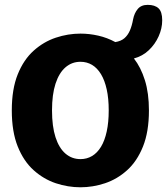

<svg xmlns="http://www.w3.org/2000/svg" viewBox="-20 -764 691 794"><path d="M312.8 10.5Q261.1 10.5 210.8 -6.2Q160.6 -23 119.3 -60Q78 -96.9 53.4 -158Q28.8 -219.2 28.8 -307.5Q28.8 -395.8 53.4 -456.7Q78 -517.6 119.3 -554.5Q160.6 -591.5 210.8 -608.2Q261.1 -625 312.8 -625Q349.5 -625 386.4 -616.6Q423.3 -608.2 456.8 -590Q480 -593.7 494.2 -605.7Q508.3 -617.7 517 -637.5Q525.6 -657.3 530.5 -684.4Q535.5 -709.9 549.7 -726.9Q563.9 -743.9 590.8 -743.9Q620.3 -743.9 635.5 -729.7Q650.8 -715.4 650.8 -680.1Q650.8 -646.7 636.1 -613.9Q621.5 -581.1 595.3 -556.3Q569.1 -531.6 533.8 -522.2Q562.6 -485.4 579.2 -432.2Q595.9 -378.9 595.9 -307.5Q595.9 -219.2 571.3 -158Q546.7 -96.9 505.6 -60Q464.6 -23 414.3 -6.2Q364.1 10.5 312.8 10.5ZM195.1 -307.5Q195.1 -241.3 209.6 -196.4Q224.2 -151.5 250.7 -128.8Q277.2 -106 312.8 -106Q339.1 -106 360.7 -118.8Q382.2 -131.6 397.7 -157Q413.1 -182.4 421.3 -220.2Q429.6 -258 429.6 -307.5Q429.6 -357 421.3 -394.3Q413.1 -431.7 397.7 -457.2Q382.2 -482.8 360.7 -495.7Q339.1 -508.5 312.8 -508.5Q277.2 -508.5 250.7 -485.5Q224.2 -462.6 209.6 -417.9Q195.1 -373.2 195.1 -307.5Z"/></svg>

Font: Sono ExtraLight
Style: Regular
Weight: 200
Designer: Tyler Finck
Foundry: Tyler Finck
Version: Version 2.112